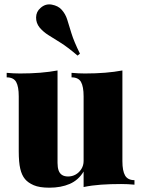

<svg xmlns="http://www.w3.org/2000/svg" viewBox="-20 -857 662 891"><path d="M548 -530V-109Q548 -64 560.5 -42.5Q573 -21 604 -21V0Q573 -3 542 -3Q492 -3 449 0Q406 3 368 11V-61Q344 -21 303.5 -3.5Q263 14 209 14Q163 14 136.5 2.5Q110 -9 96 -26Q81 -44 74 -74Q67 -104 67 -155V-410Q67 -455 55 -476.5Q43 -498 11 -498V-519Q43 -516 73 -516Q123 -516 166.5 -519.5Q210 -523 247 -530V-101Q247 -80 252 -66Q257 -52 268 -45Q279 -38 296 -38Q315 -38 331 -47Q347 -56 357.5 -72.5Q368 -89 368 -110V-410Q368 -455 356 -476.5Q344 -498 312 -498V-519Q344 -516 374 -516Q424 -516 467.5 -519.5Q511 -523 548 -530ZM168 -820Q191 -841 220.5 -835.5Q250 -830 266 -812Q284 -792 292 -766Q300 -740 311.5 -702.5Q323 -665 351 -608L340 -599Q293 -639 260 -659.5Q227 -680 204 -694.5Q181 -709 164 -729Q147 -750 147.5 -776.5Q148 -803 168 -820Z"/></svg>

Font: Playfair Display Black
Style: Regular
Weight: 900
Designer: Claus Eggers Sørensen
Foundry: Claus Eggers Sørensen
Version: Version 1.203